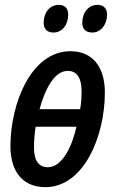

<svg xmlns="http://www.w3.org/2000/svg" viewBox="-20 -761 474 791"><path d="M361 -627C394 -627 421 -658 421 -701C421 -727 406 -741 382 -741C342 -741 319 -706 319 -668C319 -641 333 -627 361 -627ZM201 -627C235 -627 261 -658 261 -701C261 -727 246 -741 223 -741C182 -741 160 -706 160 -668C160 -641 174 -627 201 -627ZM167 10C325 10 412 -199 412 -380C412 -487 360 -550 270 -550C108 -550 23 -334 23 -159C23 -51 76 10 167 10ZM143 -311C165 -392 203 -469 259 -469C297 -469 316 -440 316 -386C316 -364 315 -336 310 -311ZM177 -72C140 -72 120 -99 120 -153C120 -178 122 -209 127 -239H295C278 -162 238 -72 177 -72Z"/></svg>

Font: Noto Sans UI Condensed Medium
Style: Italic
Weight: 500
Width: 3
Italic angle: -12°
Designer: Monotype Design Team
Foundry: Monotype Imaging Inc.
Version: Version 1.901